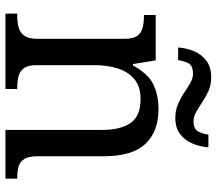

<svg xmlns="http://www.w3.org/2000/svg" viewBox="-64 -710 774 685"><g transform="rotate(90 322.5 -367.0)"><path d="M28 0V-42H36Q59 -42 77.5 -47Q96 -52 107 -67.5Q118 -83 118 -114V-426Q118 -456 107 -470.5Q96 -485 78 -489.5Q60 -494 38 -494H33V-536H195L208 -455H213Q244 -511 282.5 -528.5Q321 -546 369 -546Q448 -546 492.5 -499.5Q537 -453 537 -350V-114Q537 -83 546.5 -67.5Q556 -52 573 -47Q590 -42 612 -42H617V0H443V-345Q443 -410 418.5 -446Q394 -482 333 -482Q288 -482 261.5 -459.5Q235 -437 223.5 -400Q212 -363 212 -320V-109Q212 -80 223 -65.5Q234 -51 252 -46.5Q270 -42 292 -42H297V0ZM400 -606Q373 -606 351 -615.5Q329 -625 310.5 -637.5Q292 -650 275.5 -659.5Q259 -669 243 -669Q213 -669 205 -652.5Q197 -636 194 -616H149Q151 -647 162.5 -673.5Q174 -700 196.5 -717Q219 -734 255 -734Q282 -734 303.5 -724.5Q325 -715 343.5 -702.5Q362 -690 378.5 -680.5Q395 -671 411 -671Q440 -671 448.5 -687.5Q457 -704 460 -724H505Q503 -694 491.5 -667Q480 -640 458 -623Q436 -606 400 -606Z"/></g></svg>

Font: Noto Serif Gurmukhi
Style: Regular
Weight: 400
Designer: Vaibhav Singh and the Monotype Design Team
Foundry: Monotype Imaging Inc.
Version: Version 2.003